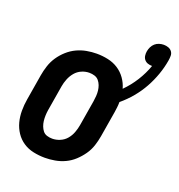

<svg xmlns="http://www.w3.org/2000/svg" viewBox="-125 -777 829 890"><g transform="rotate(20 290.0 -332.5)"><path d="M193 8Q164 8 136 2Q108 -4 85.5 -19Q63 -34 48 -56.5Q33 -79 26 -105.5Q19 -132 19 -161Q19 -190 24 -219L45 -345Q49 -369 57 -393.5Q65 -418 79.5 -439.5Q94 -461 114 -479Q134 -497 157.5 -508Q181 -519 206 -523.5Q231 -528 255 -528Q284 -528 311.5 -522Q339 -516 361.5 -501.5Q384 -487 400 -464.5Q416 -442 423 -416Q454 -447 477.5 -484.5Q501 -522 515 -562H514Q503 -562 493 -565.5Q483 -569 476.5 -577Q470 -585 468.5 -596Q467 -607 469 -618Q471 -629 476 -639.5Q481 -650 490 -658Q499 -666 510.5 -669.5Q522 -673 533 -673Q545 -673 556 -669Q567 -665 573.5 -656Q580 -647 580 -635.5Q580 -624 578 -612Q572 -576 559.5 -540.5Q547 -505 528.5 -471.5Q510 -438 485 -408Q460 -378 430 -353Q430 -340 428.5 -327Q427 -314 425 -301L404 -175Q400 -151 392 -126.5Q384 -102 369 -80.5Q354 -59 334.5 -41Q315 -23 291.5 -12Q268 -1 242.5 3.5Q217 8 193 8ZM195 -87Q214 -87 233 -95Q252 -103 265 -118.5Q278 -134 285 -153Q292 -172 295 -190L316 -316Q318 -329 319 -342.5Q320 -356 318.5 -369Q317 -382 312.5 -394Q308 -406 300 -415.5Q292 -425 279.5 -429Q267 -433 253 -433Q234 -433 215.5 -425Q197 -417 184 -401.5Q171 -386 163.5 -367Q156 -348 153 -330L132 -204Q130 -191 129.5 -177.5Q129 -164 130.5 -151Q132 -138 136.5 -126Q141 -114 148.5 -104.5Q156 -95 168.5 -91Q181 -87 195 -87Z"/></g></svg>

Font: Iosevka QP
Style: Bold Italic
Weight: 700
Italic angle: -9°
Designer: Belleve Invis
Foundry: Belleve Invis
Version: Version 20.0.0; ttfautohint (v1.8.4)